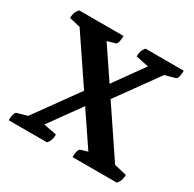

<svg xmlns="http://www.w3.org/2000/svg" viewBox="-143 -792 953 943"><g transform="rotate(30 333.5 -320.5)"><path d="M379.3 -0.5Q379.3 -22.3 383.6 -36.1Q387.8 -49.9 395.3 -51.3L474.3 -73.9L449.2 -38.8L73.6 -595.5L116.6 -565.2L27.3 -586.4Q27.3 -603.1 31.5 -615.6Q35.7 -628.1 47.6 -641H299Q299 -619.1 295 -605.6Q291 -592.1 283 -590.1L203.5 -568.1L224 -600.5L598.6 -43.8L561.1 -76.3L649.9 -55.6Q649.9 -39.3 646 -26.3Q642 -13.3 630.1 -0.5ZM17.3 -0.5Q17.3 -22.3 21.8 -36.1Q26.3 -49.9 33.3 -51.3L113.5 -73.7L70 -39.8L281 -332.6L342.7 -296.9L161.6 -44.8L154.3 -75.2L253.3 -55.6Q253.3 -39.3 249.5 -26.3Q245.8 -13.3 234.4 -0.5ZM382.7 -318.2 321.1 -353.4 496.6 -598.3 502.8 -566.3 404.9 -586.4Q404.9 -603.1 408.7 -615.6Q412.4 -628.1 423.3 -641H640.4Q640.4 -619.1 636.4 -605.6Q632.4 -592.1 624.4 -590.1L544.7 -568.3L588.2 -603.3Z"/></g></svg>

Font: Petrona
Style: Regular
Weight: 400
Designer: Ringo R. Seeber
Foundry: Ringo R. Seeber
Version: Version 2.001; ttfautohint (v1.8.3)